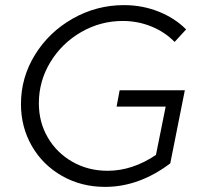

<svg xmlns="http://www.w3.org/2000/svg" viewBox="-20 -725 809 751"><path d="M448 -372H703L646 -86Q524 6 391 6Q298 6 222.5 -37Q147 -80 104.5 -154Q62 -228 62 -318Q62 -422 117 -511Q172 -600 265 -652.5Q358 -705 465 -705Q536 -705 599.5 -680Q663 -655 708 -610L663 -561Q625 -600 572 -621.5Q519 -643 460 -643Q373 -643 297.5 -599.5Q222 -556 177 -482Q132 -408 132 -321Q132 -247 167 -187Q202 -127 263.5 -92Q325 -57 401 -57Q498 -57 590 -119L628 -308H436Z"/></svg>

Font: Gontserrat Light
Style: Italic
Weight: 300
Italic angle: -11.3°
Designer: Julieta Ulanovsky
Foundry: Julieta Ulanovsky
Version: Version 6.001